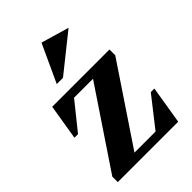

<svg xmlns="http://www.w3.org/2000/svg" viewBox="-205 -778 867 867"><g transform="rotate(-45 228.5 -344.5)"><path d="M23.1 0V-34.9L274 -409.1H152.9L49.3 -280.1H26.4L54.3 -450H420V-413.1L170.6 -40.9H305.3L415.9 -182H438.7L408.9 0ZM141.3 -507.9 224.9 -689 358.7 -649.9 181.1 -507.9Z"/></g></svg>

Font: Ancizar Serif Light
Style: Regular
Weight: 300
Designer: Cesar Puertas, Viviana Monsalve, Julian Moncada, Julian Prieto, Jose Castro, Felipe Aragon, Mariel Hernandez, Sara Alarc
Version: Version 8.100